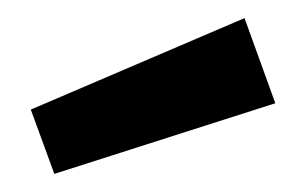

<svg xmlns="http://www.w3.org/2000/svg" viewBox="-20 -768 324 212"><path d="M40 -576 284 -654 250 -748 14 -647Z"/></svg>

Font: RazerF5 SemiBold
Style: Regular
Weight: 600
Foundry: Razer Inc.
Version: Version 2